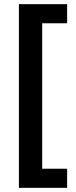

<svg xmlns="http://www.w3.org/2000/svg" viewBox="-20 -742 367 924"><path d="M303 162H71V-722H303V-630H183V70H303Z"/></svg>

Font: Noto Sans Canadian Aboriginal SemiBold
Style: Regular
Weight: 600
Designer: Monotype Design Team, Typotheque's Kevin King
Foundry: Monotype Imaging Inc.
Version: Version 2.004; ttfautohint (v1.8.4.7-5d5b)